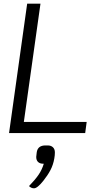

<svg xmlns="http://www.w3.org/2000/svg" viewBox="-20 -720 553 1039"><path d="M449 -60 441 0H29L127 -700H199L109 -60ZM277 105Q277 120 274 137Q268 172 253 200.5Q238 229 214 259Q182 299 164 299Q149 299 137 287Q170 253 188.5 226Q207 199 217 166H214Q196 166 186 156.5Q176 147 176 129Q176 124 179 103Q185 67 226 67H238Q256 67 266.5 77Q277 87 277 105Z"/></svg>

Font: Krub
Style: Italic
Weight: 400
Italic angle: -8°
Designer: Ekaluck Peanpanawate
Foundry: Cadson Demak Co.,Ltd.
Version: Version 1.000; ttfautohint (v1.6)